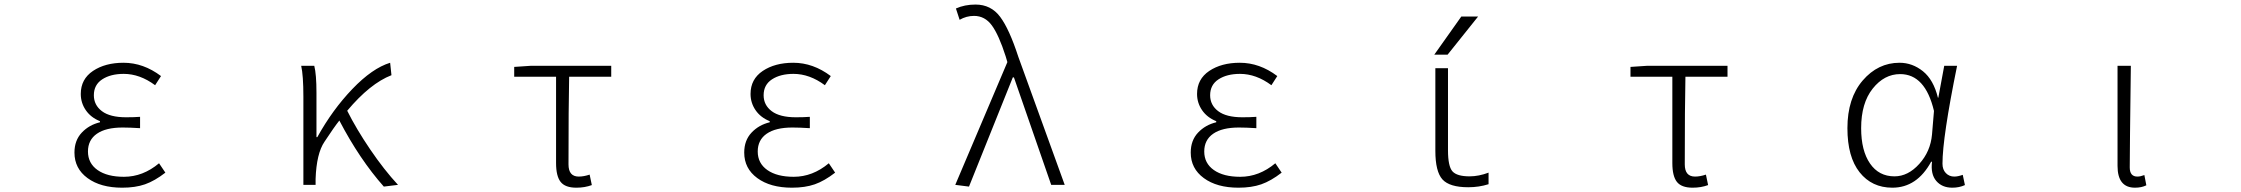

<svg xmlns="http://www.w3.org/2000/svg" viewBox="-20 -828 10040 860"><path d="M527.3 12.7Q430.7 12.7 372.1 -30.3Q313.5 -73.2 313.5 -144.5Q313.5 -199.2 346.2 -233.9Q378.9 -268.6 427.7 -280.3V-285.2Q386.7 -301.8 364.3 -334.5Q341.8 -367.2 341.8 -407.2Q341.8 -473.6 396.5 -510.3Q451.2 -546.9 533.2 -546.9Q622.1 -546.9 701.2 -487.3L674.8 -446.3Q606.4 -497.1 534.2 -497.1Q475.6 -497.1 438 -472.7Q400.4 -448.2 400.4 -401.4Q400.4 -357.4 436.5 -330.1Q472.7 -302.7 544.9 -302.7Q580.1 -302.7 607.4 -304.7V-253.9Q560.5 -256.8 529.3 -256.8Q454.1 -256.8 414.1 -229Q374 -201.2 374 -149.4Q374 -96.7 417 -66.4Q460 -36.1 535.2 -36.1Q620.1 -36.1 692.4 -96.7L720.7 -54.7Q672.9 -17.6 629.4 -2.4Q585.9 12.7 527.3 12.7Z M1762.7 0 1699.2 7.8Q1590.8 -114.3 1500 -288.1Q1476.6 -258.8 1433.6 -193.4Q1397.5 -140.6 1393.6 -26.4V0H1338.9V-394.5Q1338.9 -490.2 1329.1 -533.2H1387.7Q1397.5 -495.1 1397.5 -412.1V-213.9H1401.4Q1468.8 -335.9 1558.1 -429.2Q1647.5 -522.5 1727.5 -546.9L1733.4 -491.2Q1637.7 -454.1 1535.2 -332Q1576.2 -250 1638.2 -158.7Q1700.2 -67.4 1762.7 0Z M2561.5 12.7Q2511.7 12.7 2491.2 -13.2Q2470.7 -39.1 2470.7 -97.7V-484.4H2283.2V-528.3L2356.4 -533.2H2717.8V-484.4H2529.3Q2526.4 -350.6 2526.4 -91.8Q2526.4 -37.1 2572.3 -37.1Q2594.7 -37.1 2621.1 -45.9L2630.9 1Q2599.6 12.7 2561.5 12.7Z M3527.3 12.7Q3430.7 12.7 3372.1 -30.3Q3313.5 -73.2 3313.5 -144.5Q3313.5 -199.2 3346.2 -233.9Q3378.9 -268.6 3427.7 -280.3V-285.2Q3386.7 -301.8 3364.3 -334.5Q3341.8 -367.2 3341.8 -407.2Q3341.8 -473.6 3396.5 -510.3Q3451.2 -546.9 3533.2 -546.9Q3622.1 -546.9 3701.2 -487.3L3674.8 -446.3Q3606.4 -497.1 3534.2 -497.1Q3475.6 -497.1 3438 -472.7Q3400.4 -448.2 3400.4 -401.4Q3400.4 -357.4 3436.5 -330.1Q3472.7 -302.7 3544.9 -302.7Q3580.1 -302.7 3607.4 -304.7V-253.9Q3560.5 -256.8 3529.3 -256.8Q3454.1 -256.8 3414.1 -229Q3374 -201.2 3374 -149.4Q3374 -96.7 3417 -66.4Q3460 -36.1 3535.2 -36.1Q3620.1 -36.1 3692.4 -96.7L3720.7 -54.7Q3672.9 -17.6 3629.4 -2.4Q3585.9 12.7 3527.3 12.7Z M4320.3 7.8 4258.8 0 4492.2 -549.8 4484.4 -576.2Q4454.1 -670.9 4422.9 -713.9Q4391.6 -756.8 4342.8 -756.8Q4308.6 -756.8 4278.3 -739.3L4261.7 -790Q4300.8 -807.6 4349.6 -807.6Q4418.9 -807.6 4460 -752.4Q4501 -697.3 4541 -574.2L4749 0H4688.5L4521.5 -481.4H4516.6Z M5527.3 12.7Q5430.7 12.7 5372.1 -30.3Q5313.5 -73.2 5313.5 -144.5Q5313.5 -199.2 5346.2 -233.9Q5378.9 -268.6 5427.7 -280.3V-285.2Q5386.7 -301.8 5364.3 -334.5Q5341.8 -367.2 5341.8 -407.2Q5341.8 -473.6 5396.5 -510.3Q5451.2 -546.9 5533.2 -546.9Q5622.1 -546.9 5701.2 -487.3L5674.8 -446.3Q5606.4 -497.1 5534.2 -497.1Q5475.6 -497.1 5438 -472.7Q5400.4 -448.2 5400.4 -401.4Q5400.4 -357.4 5436.5 -330.1Q5472.7 -302.7 5544.9 -302.7Q5580.1 -302.7 5607.4 -304.7V-253.9Q5560.5 -256.8 5529.3 -256.8Q5454.1 -256.8 5414.1 -229Q5374 -201.2 5374 -149.4Q5374 -96.7 5417 -66.4Q5460 -36.1 5535.2 -36.1Q5620.1 -36.1 5692.4 -96.7L5720.7 -54.7Q5672.9 -17.6 5629.4 -2.4Q5585.9 12.7 5527.3 12.7Z M6525.4 -753.9H6600.6L6463.9 -583H6404.3ZM6465.8 -155.3Q6465.8 -83 6485.8 -60.5Q6505.9 -38.1 6562.5 -38.1Q6603.5 -38.1 6647.5 -54.7V-2.9Q6604.5 10.7 6556.6 10.7Q6472.7 10.7 6440.9 -24.4Q6409.2 -59.6 6409.2 -152.3V-522.5H6465.8Z M7561.5 12.7Q7511.7 12.7 7491.2 -13.2Q7470.7 -39.1 7470.7 -97.7V-484.4H7283.2V-528.3L7356.4 -533.2H7717.8V-484.4H7529.3Q7526.4 -350.6 7526.4 -91.8Q7526.4 -37.1 7572.3 -37.1Q7594.7 -37.1 7621.1 -45.9L7630.9 1Q7599.6 12.7 7561.5 12.7Z M8456.1 12.7Q8364.3 12.7 8309.6 -56.2Q8254.9 -125 8254.9 -253.9Q8254.9 -387.7 8323.2 -467.3Q8391.6 -546.9 8488.3 -546.9Q8545.9 -546.9 8593.3 -508.8Q8640.6 -470.7 8660.2 -390.6H8662.1L8688.5 -533.2H8746.1Q8680.7 -211.9 8680.7 -94.7Q8680.7 -68.4 8695.8 -52.7Q8710.9 -37.1 8733.4 -37.1Q8750 -37.1 8771.5 -44.9L8781.2 1Q8755.9 12.7 8724.6 12.7Q8678.7 12.7 8652.8 -17.6Q8627 -47.9 8633.8 -103.5H8629.9Q8566.4 12.7 8456.1 12.7ZM8465.8 -38.1Q8526.4 -38.1 8576.7 -93.8Q8627 -149.4 8633.8 -225.6L8642.6 -331.1Q8603.5 -496.1 8491.2 -496.1Q8419.9 -496.1 8368.2 -431.2Q8316.4 -366.2 8316.4 -253.9Q8316.4 -153.3 8356 -95.7Q8395.5 -38.1 8465.8 -38.1Z M9543 12.7Q9464.8 12.7 9464.8 -85V-533.2H9524.4Q9519.5 -147.5 9519.5 -78.1Q9519.5 -37.1 9553.7 -37.1Q9567.4 -37.1 9585 -43.9L9593.8 2Q9572.3 12.7 9543 12.7Z"/></svg>

Font: Gen Shin Gothic Monospace Light
Style: Regular
Weight: 300
Designer: [Source Han Sans]
Ryoko NISHIZUKA  (kana & ideographs); Paul D. Hunt (Latin, Greek & Cyrillic); Wenlong ZHANG  (bopomofo
Version: Version 1.002.20150607